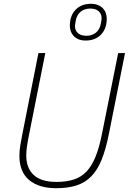

<svg xmlns="http://www.w3.org/2000/svg" viewBox="-20 -977 683 1009"><path d="M218 -698 133 -271Q125 -231 121.5 -206Q118 -181 118 -160Q118 -94 157 -57.5Q196 -21 277 -21Q330 -21 369 -34Q408 -47 435.5 -76.5Q463 -106 482.5 -154.5Q502 -203 516 -274L601 -698H637L552 -272Q536 -192 514 -137.5Q492 -83 459.5 -50Q427 -17 382 -2.5Q337 12 275 12Q184 12 133 -31Q82 -74 82 -158Q82 -184 86.5 -212.5Q91 -241 99 -280L182 -698ZM430 -764Q407 -764 391.5 -771Q376 -778 366 -789Q356 -800 351.5 -814Q347 -828 347 -842Q347 -894 377 -925.5Q407 -957 458 -957Q480 -957 496 -950Q512 -943 522 -932Q532 -921 536.5 -907Q541 -893 541 -879Q541 -827 511 -795.5Q481 -764 430 -764ZM434 -789Q463 -789 483.5 -805Q504 -821 510 -853Q512 -865 513 -870.5Q514 -876 514 -881Q514 -904 498.5 -918Q483 -932 454 -932Q425 -932 404.5 -916Q384 -900 378 -868Q376 -856 375 -850.5Q374 -845 374 -840Q374 -817 389.5 -803Q405 -789 434 -789Z"/></svg>

Font: IBM Plex Sans ExtLt
Style: Italic
Weight: 200
Italic angle: -11°
Designer: Mike Abbink, Paul van der Laan, Pieter van Rosmalen
Foundry: Bold Monday
Version: Version 3.005